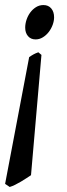

<svg xmlns="http://www.w3.org/2000/svg" viewBox="-45 -474 265 756"><path d="M54.2 -365.2Q54.2 -379.9 59.3 -395.8Q64.5 -411.6 74 -424.6Q83.5 -437.5 96.7 -445.8Q109.9 -454.1 126 -454.1Q145.5 -454.1 156.7 -440.9Q168 -427.7 168 -405.8Q168 -391.6 162.4 -376.2Q156.7 -360.8 147 -348.1Q137.2 -335.4 123.8 -327.1Q110.4 -318.8 95.2 -318.8Q76.2 -318.8 65.2 -331.8Q54.2 -344.7 54.2 -365.2ZM77.1 215.8Q69.8 220.7 59.3 227.5Q48.8 234.4 37.4 241.2Q25.9 248 14.4 253.7Q2.9 259.3 -6.8 262.2L-24.9 250L69.8 -249Q79.6 -255.9 87.2 -260Q94.7 -264.2 106 -268.1L118.2 -257.8Z"/></svg>

Font: GentiumAlt
Style: Italic
Weight: 400
Italic angle: -7°
Designer: J. Victor Gaultney
Version: Version 1.02; 2005; OFL release